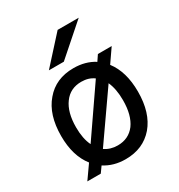

<svg xmlns="http://www.w3.org/2000/svg" viewBox="-176 -849 910 978"><g transform="rotate(-30 279.0 -360.0)"><path d="M431.6 -732.4Q387.7 -693.4 253.9 -576.2Q232.4 -576.2 166 -576.2Q201.2 -615.2 307.6 -732.4Q338.9 -732.4 431.6 -732.4ZM504.9 -523.4Q491.2 -502.9 450.2 -444.3Q504.9 -373 504.9 -255.9Q504.9 -130.9 444.3 -59.6Q382.8 11.7 279.3 11.7Q209 11.7 156.2 -22.5Q148.4 -10.7 131.8 11.7Q112.3 11.7 52.7 11.7Q66.4 -7.8 108.4 -67.4Q52.7 -137.7 52.7 -254.9Q52.7 -379.9 114.3 -451.2Q174.8 -523.4 279.3 -523.4Q349.6 -523.4 401.4 -490.2Q408.2 -501 423.8 -523.4Q444.3 -523.4 504.9 -523.4ZM140.6 -254.9Q140.6 -188.5 162.1 -144.5Q225.6 -237.3 352.5 -420.9Q322.3 -443.4 279.3 -443.4Q213.9 -443.4 177.7 -393.6Q140.6 -343.8 140.6 -254.9ZM417 -255.9Q417 -322.3 396.5 -367.2Q332 -275.4 204.1 -91.8Q236.3 -69.3 279.3 -69.3Q343.8 -69.3 380.9 -118.2Q417 -168 417 -255.9Z"/></g></svg>

Font: Overpass
Style: Regular
Weight: 400
Designer: Delve Withrington, Thomas Jockin
Version: Version 3.000;DELV;Overpass; ttfautohint (v1.5)